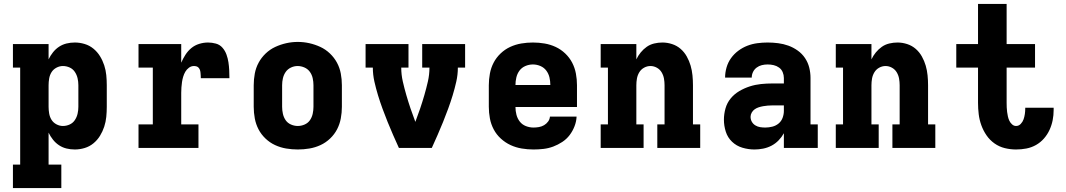

<svg xmlns="http://www.w3.org/2000/svg" viewBox="-20 -755 5440 980"><path d="M46 205V85H83V-410H46V-530H228V-452Q237 -471 250.5 -488Q264 -505 281.5 -516.5Q299 -528 319.5 -533Q340 -538 362 -538Q387 -538 412 -530.5Q437 -523 457 -506.5Q477 -490 490.5 -468Q504 -446 512 -421.5Q520 -397 522.5 -371.5Q525 -346 525 -320V-210Q525 -184 522.5 -158.5Q520 -133 512 -108.5Q504 -84 490.5 -62Q477 -40 457 -23.5Q437 -7 412 0.5Q387 8 362 8Q340 8 319.5 3Q299 -2 281.5 -13.5Q264 -25 250.5 -42Q237 -59 228 -78V85H293V205ZM301 -112Q319 -112 335.5 -119.5Q352 -127 362 -142Q372 -157 376 -174.5Q380 -192 380 -210V-320Q380 -338 376 -355.5Q372 -373 362 -388Q352 -403 335.5 -410.5Q319 -418 301 -418Q284 -418 268 -409.5Q252 -401 243 -386.5Q234 -372 231 -354.5Q228 -337 228 -320V-210Q228 -193 231 -175.5Q234 -158 243 -143.5Q252 -129 268 -120.5Q284 -112 301 -112Z M687 0V-120H760V-410H687V-530H905V-435Q914 -456 926.5 -475.5Q939 -495 956.5 -509.5Q974 -524 996.5 -531Q1019 -538 1042 -538Q1062 -538 1082 -532.5Q1102 -527 1115.5 -511.5Q1129 -496 1136 -476.5Q1143 -457 1146 -437Q1149 -417 1150 -396.5Q1151 -376 1151 -356H1005Q1005 -363 1004.5 -369.5Q1004 -376 1003.5 -383Q1003 -390 1001 -396.5Q999 -403 994.5 -408.5Q990 -414 983.5 -416Q977 -418 970 -418Q956 -418 944.5 -409.5Q933 -401 926 -389Q919 -377 915 -363.5Q911 -350 909 -336.5Q907 -323 906 -309Q905 -295 905 -281V-120H993V0Z M1500 8Q1470 8 1440.5 3Q1411 -2 1384 -14.5Q1357 -27 1335 -48Q1313 -69 1299.5 -95Q1286 -121 1280.5 -150.5Q1275 -180 1275 -210V-320Q1275 -350 1280.5 -379.5Q1286 -409 1300 -435Q1314 -461 1336 -482Q1358 -503 1385 -515.5Q1412 -528 1441 -534.5Q1470 -541 1500 -541Q1530 -541 1559 -534.5Q1588 -528 1615 -515.5Q1642 -503 1664 -482Q1686 -461 1700 -435Q1714 -409 1719.5 -379.5Q1725 -350 1725 -320V-210Q1725 -180 1719.5 -150.5Q1714 -121 1700.5 -95Q1687 -69 1665 -48Q1643 -27 1616 -14.5Q1589 -2 1559.5 3Q1530 8 1500 8ZM1500 -112Q1518 -112 1535 -119.5Q1552 -127 1562 -141.5Q1572 -156 1576 -174Q1580 -192 1580 -210V-320Q1580 -338 1576 -356Q1572 -374 1561.5 -388.5Q1551 -403 1534 -410.5Q1517 -418 1499 -418Q1481 -418 1464.5 -410Q1448 -402 1438 -387.5Q1428 -373 1424 -355.5Q1420 -338 1420 -320V-210Q1420 -192 1424 -174Q1428 -156 1438 -141.5Q1448 -127 1465 -119.5Q1482 -112 1500 -112Z M2016 0Q2001 -33 1986.5 -66Q1972 -99 1958.5 -132.5Q1945 -166 1932.5 -200Q1920 -234 1909.5 -268.5Q1899 -303 1891 -338.5Q1883 -374 1883 -410H1846V-530H2065V-410H2028Q2028 -374 2036 -339Q2044 -304 2054 -269.5Q2064 -235 2075.5 -201Q2087 -167 2100 -133Q2113 -167 2124.5 -201Q2136 -235 2146 -269.5Q2156 -304 2164 -339Q2172 -374 2172 -410H2135V-530H2354V-410H2317Q2317 -374 2309 -338.5Q2301 -303 2290.5 -268.5Q2280 -234 2267.5 -200Q2255 -166 2241.5 -132.5Q2228 -99 2213.5 -66Q2199 -33 2184 0Z M2703 8Q2673 8 2643 3Q2613 -2 2586 -14.5Q2559 -27 2536.5 -47.5Q2514 -68 2500 -94.5Q2486 -121 2480.5 -150.5Q2475 -180 2475 -210V-320Q2475 -350 2480.5 -379.5Q2486 -409 2499.5 -435Q2513 -461 2535 -482Q2557 -503 2584 -515.5Q2611 -528 2640.5 -533Q2670 -538 2700 -538Q2730 -538 2759.5 -533Q2789 -528 2816 -515.5Q2843 -503 2865 -482Q2887 -461 2900.5 -435Q2914 -409 2919.5 -379.5Q2925 -350 2925 -320V-209H2611Q2611 -189 2616 -169.5Q2621 -150 2633 -134.5Q2645 -119 2664 -111.5Q2683 -104 2703 -104Q2717 -104 2731 -106.5Q2745 -109 2757 -116Q2769 -123 2777.5 -134.5Q2786 -146 2787 -160H2923Q2922 -135 2912.5 -110.5Q2903 -86 2887.5 -65.5Q2872 -45 2850 -30.5Q2828 -16 2804 -7Q2780 2 2754.5 5Q2729 8 2703 8ZM2611 -321H2789Q2789 -341 2784.5 -360Q2780 -379 2768.5 -394.5Q2757 -410 2738.5 -418Q2720 -426 2700 -426Q2680 -426 2661.5 -418Q2643 -410 2631.5 -394.5Q2620 -379 2615.5 -359.5Q2611 -340 2611 -321Z M3046 0V-120H3083V-410H3046V-530H3228V-452Q3237 -471 3250.5 -487.5Q3264 -504 3281 -516Q3298 -528 3319 -533Q3340 -538 3361 -538Q3386 -538 3410.5 -530Q3435 -522 3454 -505.5Q3473 -489 3485.5 -466.5Q3498 -444 3505 -420Q3512 -396 3514.5 -370.5Q3517 -345 3517 -320V-120H3554V0H3335V-120H3372V-320Q3372 -337 3369 -354Q3366 -371 3357 -386Q3348 -401 3332.5 -409.5Q3317 -418 3300 -418Q3283 -418 3267.5 -409.5Q3252 -401 3243 -386Q3234 -371 3231 -354Q3228 -337 3228 -320V-120H3265V0Z M3831 8Q3800 8 3769.5 -1Q3739 -10 3716.5 -31.5Q3694 -53 3684.5 -83Q3675 -113 3675 -144Q3675 -173 3683 -201.5Q3691 -230 3709.5 -252.5Q3728 -275 3753.5 -290Q3779 -305 3807 -314Q3835 -323 3864 -326Q3893 -329 3922 -329H3981V-357Q3981 -372 3975 -386.5Q3969 -401 3956.5 -410Q3944 -419 3929 -422.5Q3914 -426 3898 -426Q3883 -426 3868.5 -422.5Q3854 -419 3842 -410Q3830 -401 3823.5 -387.5Q3817 -374 3817 -359H3681Q3681 -385 3688.5 -411Q3696 -437 3711.5 -458.5Q3727 -480 3748.5 -496Q3770 -512 3794.5 -521.5Q3819 -531 3845.5 -534.5Q3872 -538 3898 -538Q3925 -538 3952 -534.5Q3979 -531 4004 -522Q4029 -513 4051.5 -497Q4074 -481 4089 -458.5Q4104 -436 4110.5 -410Q4117 -384 4117 -357V-120H4154V0H3981V-75Q3970 -55 3954 -38.5Q3938 -22 3918 -11.5Q3898 -1 3875.5 3.5Q3853 8 3831 8ZM3886 -104Q3904 -104 3922 -108.5Q3940 -113 3954 -124.5Q3968 -136 3974.5 -153.5Q3981 -171 3981 -189V-217H3922Q3910 -217 3898.5 -216Q3887 -215 3875.5 -213Q3864 -211 3853 -207.5Q3842 -204 3832.5 -197.5Q3823 -191 3817 -180.5Q3811 -170 3811 -159Q3811 -145 3817.5 -133.5Q3824 -122 3835.5 -115Q3847 -108 3860 -106Q3873 -104 3886 -104Z M4246 0V-120H4283V-410H4246V-530H4428V-452Q4437 -471 4450.5 -487.5Q4464 -504 4481 -516Q4498 -528 4519 -533Q4540 -538 4561 -538Q4586 -538 4610.5 -530Q4635 -522 4654 -505.5Q4673 -489 4685.5 -466.5Q4698 -444 4705 -420Q4712 -396 4714.5 -370.5Q4717 -345 4717 -320V-120H4754V0H4535V-120H4572V-320Q4572 -337 4569 -354Q4566 -371 4557 -386Q4548 -401 4532.5 -409.5Q4517 -418 4500 -418Q4483 -418 4467.5 -409.5Q4452 -401 4443 -386Q4434 -371 4431 -354Q4428 -337 4428 -320V-120H4465V0Z M5166 8Q5137 8 5108.5 1Q5080 -6 5056 -23Q5032 -40 5015.5 -64Q4999 -88 4989 -115.5Q4979 -143 4975.5 -172Q4972 -201 4972 -230V-410H4861V-530H4972V-735H5118V-530H5263V-410H5118V-230Q5118 -219 5118.5 -207Q5119 -195 5120.5 -183.5Q5122 -172 5124.5 -160.5Q5127 -149 5132 -138.5Q5137 -128 5146 -120Q5155 -112 5166 -112Q5180 -112 5190 -122.5Q5200 -133 5204.5 -146Q5209 -159 5211 -173Q5213 -187 5213 -200Q5213 -202 5213 -203Q5213 -204 5213 -205H5358Q5358 -202 5358 -199.5Q5358 -197 5358 -194Q5358 -167 5353 -141.5Q5348 -116 5337 -92Q5326 -68 5308.5 -48Q5291 -28 5268 -15Q5245 -2 5219 3Q5193 8 5166 8Z"/></svg>

Font: Iosevka Curly Slab HvEx
Style: Regular
Weight: 900
Width: 7
Monospace: yes
Designer: Belleve Invis
Foundry: Belleve Invis
Version: Version 11.1.0; ttfautohint (v1.8.3)